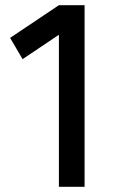

<svg xmlns="http://www.w3.org/2000/svg" viewBox="-20 -720 440 740"><path d="M207 -586 67 -492 19 -574 207 -700H306V0H207Z"/></svg>

Font: NT Somic Medium
Style: Regular
Weight: 500
Designer: Ravid Balaliev — lead type designer, mastering
Michael Voronin — secret advisor, marketing
Ivan Kovalenko — best boy
Foundry: NT Type
Version: Version 0.7